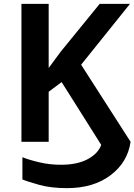

<svg xmlns="http://www.w3.org/2000/svg" viewBox="-20 -734 696 994"><path d="M327 240Q464 240 552.5 173Q641 106 656 0L400 -399L653 -714H496L294 -466Q278 -445 263 -424Q248 -403 232 -382V-714H91V0H232V-259L299 -309L504 16Q488 61 434 90Q380 119 295 119Q238 119 184.5 106.5Q131 94 96 80V195Q122 206 183 223Q244 240 327 240Z"/></svg>

Font: Noto Sans UI
Style: Bold
Weight: 700
Designer: Monotype Design Team
Foundry: Monotype Imaging Inc.
Version: Version 1.901